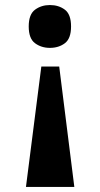

<svg xmlns="http://www.w3.org/2000/svg" viewBox="-20 -562 398 762"><path d="M215 -298 275 180H83L144 -298ZM178 -542Q213 -542 237.5 -523.5Q262 -505 262 -457Q262 -409 237.5 -390.5Q213 -372 178 -372Q144 -372 119 -390.5Q94 -409 94 -457Q94 -505 119 -523.5Q144 -542 178 -542Z"/></svg>

Font: Noto Serif Lao Condensed Black
Style: Regular
Weight: 900
Width: 3
Designer: Monotype Design Team
Foundry: Monotype Imaging Inc.
Version: Version 2.003; ttfautohint (v1.8.4.7-5d5b)